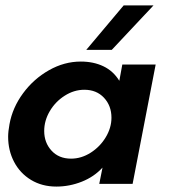

<svg xmlns="http://www.w3.org/2000/svg" viewBox="-20 -678 638 708"><path d="M10 -174Q10 -193 15 -220Q26 -281 65 -334Q104 -387 160.5 -419Q217 -451 278 -451Q325 -451 361.5 -433.5Q398 -416 420 -380L431 -440H554L469 0H346L358 -60Q327 -26 281.5 -8Q236 10 188 10Q135 10 94.5 -14.5Q54 -39 32 -81Q10 -123 10 -174ZM242 -93Q280 -93 314.5 -115Q349 -137 370 -172Q391 -207 391 -244Q391 -288 363.5 -317.5Q336 -347 291 -347Q253 -347 218.5 -325Q184 -303 163.5 -268Q143 -233 143 -195Q143 -152 170 -122.5Q197 -93 242 -93ZM436 -658H546L392 -494H298Z"/></svg>

Font: Teachers SemiBold
Style: Italic
Weight: 600
Designer: Alfredo Marco Pradil & Chank Diesel
Version: Version 0.009